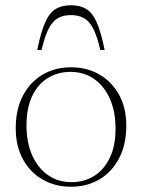

<svg xmlns="http://www.w3.org/2000/svg" viewBox="-20 -702 542 732"><path d="M252.5 -7.5Q300 -7.5 337.8 -30.5Q375.5 -53.5 398 -99Q420.5 -144.5 420.5 -212Q420.5 -277 398.8 -325.8Q377 -374.5 338.5 -401.2Q300 -428 248.5 -428Q201.5 -428 163.5 -405.2Q125.5 -382.5 103.2 -336.8Q81 -291 81 -223.5Q81 -158.5 102.8 -109.8Q124.5 -61 163.2 -34.2Q202 -7.5 252.5 -7.5ZM250.5 10Q191 10 143 -17.2Q95 -44.5 67.5 -94.8Q40 -145 40 -213.5Q40 -285 67.2 -337Q94.5 -389 142.2 -417.2Q190 -445.5 251 -445.5Q311 -445.5 358.5 -418.2Q406 -391 433.8 -341Q461.5 -291 461.5 -222.5Q461.5 -151 434.2 -98.8Q407 -46.5 359.2 -18.2Q311.5 10 250.5 10ZM250.5 -644.5Q221.5 -644.5 201 -633Q180.5 -621.5 165.5 -592.5Q150.5 -563.5 138.5 -511.5H122Q136 -580.5 152.5 -617.2Q169 -654 192.5 -668Q216 -682 250.5 -682Q285 -682 308.5 -668Q332 -654 348.5 -617.2Q365 -580.5 379 -511.5H362.5Q350.5 -563.5 335.5 -592.5Q320.5 -621.5 300 -633Q279.5 -644.5 250.5 -644.5Z"/></svg>

Font: Newsreader 24pt ExtraLight
Style: Regular
Weight: 250
Designer: Hugues Gentile
Foundry: Production Type
Version: Version 1.003